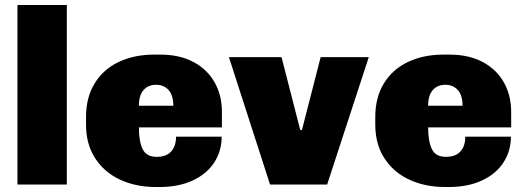

<svg xmlns="http://www.w3.org/2000/svg" viewBox="-20 -740 2099 770"><path d="M248 -720V0H50V-720Z M870 -291V-229H537Q537 -173 552 -142Q567 -111 608 -111Q647 -111 666.5 -132.5Q686 -154 686 -192H869Q869 -135 839.5 -89Q810 -43 753.5 -16.5Q697 10 620 10H605Q525 10 461.5 -19.5Q398 -49 361.5 -105.5Q325 -162 325 -240V-271Q325 -349 359.5 -405.5Q394 -462 456 -491.5Q518 -521 598 -521H623Q700 -521 755.5 -491.5Q811 -462 840.5 -410Q870 -358 870 -291ZM537 -316H675Q675 -358 656 -379Q637 -400 606 -400Q574 -400 555.5 -378.5Q537 -357 537 -316Z M1184 -219H1191L1266 -511H1459L1292 0H1063L898 -511H1109Z M2030 -291V-229H1697Q1697 -173 1712 -142Q1727 -111 1768 -111Q1807 -111 1826.5 -132.5Q1846 -154 1846 -192H2029Q2029 -135 1999.5 -89Q1970 -43 1913.5 -16.5Q1857 10 1780 10H1765Q1685 10 1621.5 -19.5Q1558 -49 1521.5 -105.5Q1485 -162 1485 -240V-271Q1485 -349 1519.5 -405.5Q1554 -462 1616 -491.5Q1678 -521 1758 -521H1783Q1860 -521 1915.5 -491.5Q1971 -462 2000.5 -410Q2030 -358 2030 -291ZM1697 -316H1835Q1835 -358 1816 -379Q1797 -400 1766 -400Q1734 -400 1715.5 -378.5Q1697 -357 1697 -316Z"/></svg>

Font: Chivo Black
Style: Regular
Weight: 900
Designer: Hector Gatti
Foundry: Omnibus-Type
Version: Version 1.007